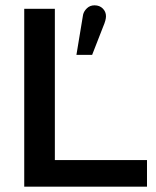

<svg xmlns="http://www.w3.org/2000/svg" viewBox="-20 -701 585 721"><path d="M71 0V-668H186V-100H532V0ZM267 -495 292 -646Q295 -659 306.5 -670Q318 -681 335 -681Q354 -681 366 -669Q378 -657 378 -640Q378 -633 375.5 -623.5Q373 -614 367 -600L326 -495Z"/></svg>

Font: Atkinson Hyperlegible Next Medium
Style: Regular
Weight: 500
Designer: Elliott Scott, Megan Eiswerth, Linus Boman, Theodore Petrosky, Letters from Sweden
Foundry: Applied Design Works, Letters from Sweden
Version: Version 2.001